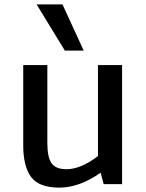

<svg xmlns="http://www.w3.org/2000/svg" viewBox="-20 -840 668 876"><path d="M86 0ZM537 -543V0H453L439 -52Q342 16 251 16Q157 16 121.5 -33Q86 -82 86 -176V-543H196V-187Q196 -123 215 -95.5Q234 -68 283 -68Q349 -68 427 -128V-543ZM147 -820H265L362 -609H276Z"/></svg>

Font: Martel Sans SemiBold
Style: Regular
Weight: 600
Designer: Dan Reynolds and Mathieu Réguer
Foundry: Dan Reynolds and Mathieu Réguer
Version: Version 1.002; ttfautohint (v1.1) -l 5 -r 5 -G 72 -x 0 -D la